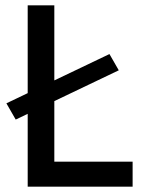

<svg xmlns="http://www.w3.org/2000/svg" viewBox="-20 -701 543 721"><path d="M39 -252 4 -313 391 -498 426 -437ZM478 0H84V-681H184V-80L172 -94H478Z"/></svg>

Font: Gabarito
Style: Regular
Weight: 400
Designer: Leandro Assis / Alvaro Franca / Felipe Casaprima
Foundry: Naipe Foundry
Version: Version 1.000